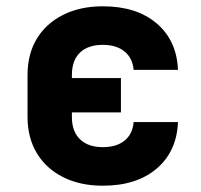

<svg xmlns="http://www.w3.org/2000/svg" viewBox="-20 -580 640 610"><path d="M306.8 10Q234.9 10 180.7 -17.1Q126.6 -44.2 97 -93.4Q67.5 -142.6 67.5 -208.5V-341.5Q67.5 -408.4 97 -457.1Q126.6 -505.8 180.7 -532.9Q234.9 -560 306.8 -560Q413.7 -560 477.7 -505.7Q541.6 -451.4 545.5 -358H404.5Q401.5 -395.1 375.8 -416.3Q350.1 -437.5 306.8 -437.5Q259.7 -437.5 234.1 -412.9Q208.4 -388.2 208.4 -341.5V-331.9H364.2V-223H208.4V-208.3Q208.4 -162.6 234.1 -137.6Q259.7 -112.5 306.8 -112.5Q350.1 -112.5 375.8 -133.3Q401.5 -154.2 404.5 -192.1H545.5Q541.6 -98.6 477.7 -44.3Q413.7 10 306.8 10Z"/></svg>

Font: JetBrains Mono
Style: Regular
Weight: 400
Monospace: yes
Designer: Philipp Nurullin, Konstantin Bulenkov
Foundry: JetBrains
Version: Version 2.305